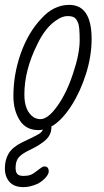

<svg xmlns="http://www.w3.org/2000/svg" viewBox="-25 -525 426 788"><path d="M351 -365Q351 -295 328 -222Q305 -149 268.5 -92Q232 -35 193 -10Q192 -9 186 -6Q187 26 164 48Q141 70 94 92Q63 107 51 122Q39 137 39 164Q39 181 46 189Q53 197 71 197Q88 197 99.5 193Q111 189 127 176Q137 168 144.5 163Q152 158 157 158Q175 158 175 179Q175 189 163 203Q151 217 132 228Q100 243 71 243Q33 243 14 221.5Q-5 200 -5 166Q-5 131 10.5 105Q26 79 66 59L100 43Q125 31 136 24Q147 17 151 7Q139 9 133 9Q81 9 55.5 -32Q30 -73 30 -130Q30 -221 60.5 -306.5Q91 -392 144 -448Q195 -505 259 -505Q351 -505 351 -365ZM302 -360Q302 -418 295 -432Q289 -447 280 -453Q271 -459 252 -459Q231 -459 208 -443Q162 -414 128 -343Q75 -237 75 -137Q75 -69 114 -43Q128 -36 141 -36Q172 -36 210.5 -90Q249 -144 275 -224Q302 -304 302 -360Z"/></svg>

Font: Bad Script
Style: Regular
Weight: 400
Italic angle: -10°
Designer: Roman Shchyukin (Gaslight Type Foundry), Cyreal (Charset Expansion)
Foundry: Gaslight
Version: Version 2.000